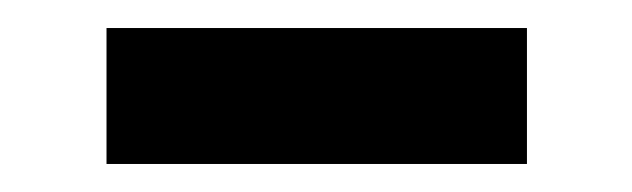

<svg xmlns="http://www.w3.org/2000/svg" viewBox="-20 -366 451 137"><path d="M56 -249V-346H356V-249Z"/></svg>

Font: Figtree SemiBold
Style: Regular
Weight: 600
Designer: Erik Kennedy
Foundry: Erik Kennedy
Version: Version 2.001; ttfautohint (v1.8.4.7-5d5b);gftools[0.9.27]